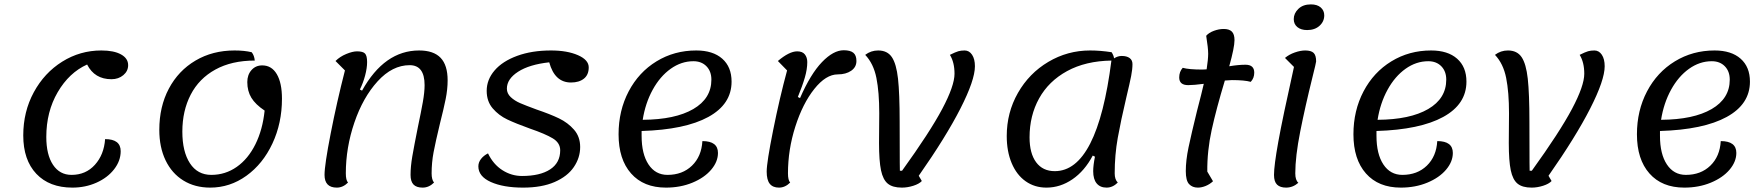

<svg xmlns="http://www.w3.org/2000/svg" viewBox="-20 -830 8040 875"><path d="M86 -213Q86 -321 134 -409.5Q182 -498 263.5 -549Q345 -600 442 -600Q499 -600 531.5 -582Q564 -564 564 -533Q564 -506 542 -487.5Q520 -469 488 -469Q411 -469 377 -536Q295 -499 243 -410Q191 -321 191 -206Q191 -125 221.5 -79Q252 -33 306 -33Q371 -33 412.5 -79Q454 -125 459 -196Q530 -196 530 -141Q530 -97 500 -58.5Q470 -20 419.5 2.5Q369 25 310 25Q205 25 145.5 -38Q86 -101 86 -213Z M706 -238Q706 -344 749.5 -426Q793 -508 871 -554Q949 -600 1049 -600Q1094 -600 1127 -592Q1139 -577 1141 -554Q1036 -554 961.5 -513Q887 -472 849 -398.5Q811 -325 811 -230Q811 -139 845.5 -86Q880 -33 943 -33Q1007 -33 1059 -69.5Q1111 -106 1144 -172.5Q1177 -239 1186 -326Q1144 -354 1125.5 -384.5Q1107 -415 1107 -456Q1107 -489 1126 -510.5Q1145 -532 1175 -532Q1218 -532 1241.5 -492Q1265 -452 1265 -380Q1265 -269 1221.5 -176Q1178 -83 1103 -29Q1028 25 938 25Q868 25 815.5 -7.5Q763 -40 734.5 -99.5Q706 -159 706 -238Z M1459 -33Q1459 -78 1487 -221.5Q1515 -365 1552 -509L1509 -552Q1529 -572 1558 -584Q1587 -596 1607 -596Q1634 -596 1643.5 -586Q1653 -576 1653 -547Q1653 -520 1644 -486Q1635 -452 1620 -422L1630 -417Q1732 -600 1890 -600Q1956 -600 1988 -566.5Q2020 -533 2020 -464Q2020 -423 2011 -378.5Q2002 -334 1985 -267Q1965 -184 1956 -136.5Q1947 -89 1947 -40Q1947 -11 1958 2Q1935 25 1906 25Q1878 25 1864.5 11Q1851 -3 1851 -33Q1851 -71 1859 -117.5Q1867 -164 1884 -249Q1899 -320 1907 -365Q1915 -410 1915 -442Q1915 -533 1847 -533Q1768 -533 1701 -459.5Q1634 -386 1595 -271.5Q1556 -157 1556 -40Q1556 -9 1566 2Q1543 25 1515 25Q1459 25 1459 -33Z M2160 -72Q2160 -90 2172 -105.5Q2184 -121 2204 -131Q2228 -81 2269.5 -54.5Q2311 -28 2359 -28Q2441 -28 2487 -58Q2533 -88 2533 -145Q2533 -179 2499 -199.5Q2465 -220 2395 -244Q2331 -267 2292 -285.5Q2253 -304 2225.5 -336Q2198 -368 2198 -416Q2198 -467 2234 -509Q2270 -551 2337 -575.5Q2404 -600 2491 -600Q2565 -600 2614 -578.5Q2663 -557 2663 -523Q2663 -489 2641 -471.5Q2619 -454 2582 -454Q2508 -454 2483 -546Q2392 -536 2341 -503Q2290 -470 2290 -426Q2290 -404 2307.5 -387.5Q2325 -371 2350.5 -360Q2376 -349 2425 -331Q2487 -310 2527.5 -290.5Q2568 -271 2596 -239Q2624 -207 2624 -160Q2624 -111 2595 -68.5Q2566 -26 2507.5 -0.5Q2449 25 2364 25Q2274 25 2217 -0.5Q2160 -26 2160 -72Z M2904 -233V-211Q2904 -128 2935.5 -80.5Q2967 -33 3022 -33Q3090 -33 3133.5 -75Q3177 -117 3181 -187Q3252 -187 3252 -133Q3252 -93 3221 -56.5Q3190 -20 3135.5 2.5Q3081 25 3015 25Q2913 25 2856 -39.5Q2799 -104 2799 -218Q2799 -326 2845 -413.5Q2891 -501 2972 -550.5Q3053 -600 3153 -600Q3229 -600 3271.5 -562.5Q3314 -525 3314 -458Q3314 -355 3208 -297Q3102 -239 2904 -233ZM2909 -284Q3057 -285 3139.5 -333Q3222 -381 3222 -467Q3222 -505 3199.5 -528Q3177 -551 3140 -551Q3085 -551 3036.5 -516.5Q2988 -482 2954.5 -421Q2921 -360 2909 -284Z M3474 -48Q3474 -90 3503.5 -237Q3533 -384 3567 -509L3525 -552Q3577 -596 3613 -596Q3637 -596 3648 -582Q3659 -568 3659 -547Q3659 -515 3648 -477Q3637 -439 3616 -388L3626 -383Q3674 -493 3726 -547Q3778 -601 3825 -601Q3855 -601 3869 -589.5Q3883 -578 3883 -552Q3883 -524 3859 -507.5Q3835 -491 3798 -491Q3744 -491 3691 -424.5Q3638 -358 3604.5 -253Q3571 -148 3571 -40Q3571 -9 3581 2Q3558 25 3530 25Q3502 25 3488 7.5Q3474 -10 3474 -48Z M3987 -314Q3987 -410 3974 -475Q3961 -540 3923 -580Q3949 -600 3982 -600Q4024 -600 4044.5 -569.5Q4065 -539 4072.5 -471.5Q4080 -404 4080 -275Q4080 -119 4080.5 -88Q4081 -57 4081 -52H4091Q4218 -228 4274 -333.5Q4330 -439 4330 -494Q4330 -546 4309 -580Q4335 -593 4347.5 -596.5Q4360 -600 4376 -600Q4397 -600 4410 -580.5Q4423 -561 4423 -528Q4423 -465 4357 -335.5Q4291 -206 4167 -29L4181 -5Q4169 8 4142.5 16.5Q4116 25 4090 25Q4048 25 4026 7Q4004 -11 3995 -54Q3986 -97 3986 -178Z M5113 -386Q5088 -280 5074 -202Q5060 -124 5060 -40Q5060 -12 5074 2Q5051 25 5023 25Q4994 25 4978 6Q4962 -13 4962 -50Q4962 -76 4970 -116L4960 -121Q4923 -51 4867.5 -13Q4812 25 4749 25Q4695 25 4654 -4Q4613 -33 4590.5 -86.5Q4568 -140 4568 -210Q4568 -317 4619 -406.5Q4670 -496 4757.5 -548Q4845 -600 4948 -600Q4995 -600 5046 -592Q5056 -576 5057 -564Q5074 -575 5092 -575Q5115 -575 5128 -565.5Q5141 -556 5141 -538Q5141 -514 5135 -483.5Q5129 -453 5113 -386ZM5045 -554Q4927 -552 4843 -506Q4759 -460 4715.5 -381.5Q4672 -303 4672 -204Q4672 -131 4702 -90.5Q4732 -50 4787 -50Q4981 -50 5045 -554Z M5696 -499Q5696 -474 5680 -457Q5652 -465 5594 -465Q5584 -465 5562 -463Q5523 -334 5502 -238Q5481 -142 5482 -48L5508 -4Q5493 10 5474.5 17.5Q5456 25 5439 25Q5414 25 5399 9Q5384 -7 5384 -50Q5384 -99 5396.5 -158.5Q5409 -218 5435 -324Q5457 -408 5466 -448Q5420 -442 5395 -442Q5354 -442 5354 -477Q5354 -503 5370 -521Q5398 -513 5460 -513Q5473 -513 5479 -514Q5486 -560 5486 -585Q5486 -611 5477 -667Q5489 -681 5512 -689.5Q5535 -698 5557 -698Q5582 -698 5594 -686Q5606 -674 5606 -647Q5606 -614 5582 -528Q5624 -535 5656 -535Q5696 -535 5696 -499Z M5876 -743Q5876 -769 5897 -789.5Q5918 -810 5954 -810Q5983 -810 5999 -796Q6015 -782 6015 -760Q6015 -732 5993.5 -712.5Q5972 -693 5937 -693Q5909 -693 5892.5 -706.5Q5876 -720 5876 -743ZM5786 -33Q5786 -75 5805.5 -183.5Q5825 -292 5877 -525L5836 -566Q5855 -582 5881 -591Q5907 -600 5928 -600Q5955 -600 5966.5 -589Q5978 -578 5978 -550Q5978 -545 5961 -477Q5928 -344 5905.5 -230.5Q5883 -117 5883 -40Q5883 -9 5897 3Q5872 25 5841 25Q5814 25 5800 11.5Q5786 -2 5786 -33Z M6253 -233V-211Q6253 -128 6284.5 -80.5Q6316 -33 6371 -33Q6439 -33 6482.5 -75Q6526 -117 6530 -187Q6601 -187 6601 -133Q6601 -93 6570 -56.5Q6539 -20 6484.5 2.5Q6430 25 6364 25Q6262 25 6205 -39.5Q6148 -104 6148 -218Q6148 -326 6194 -413.5Q6240 -501 6321 -550.5Q6402 -600 6502 -600Q6578 -600 6620.5 -562.5Q6663 -525 6663 -458Q6663 -355 6557 -297Q6451 -239 6253 -233ZM6258 -284Q6406 -285 6488.5 -333Q6571 -381 6571 -467Q6571 -505 6548.5 -528Q6526 -551 6489 -551Q6434 -551 6385.5 -516.5Q6337 -482 6303.5 -421Q6270 -360 6258 -284Z M6857 -314Q6857 -410 6844 -475Q6831 -540 6793 -580Q6819 -600 6852 -600Q6894 -600 6914.5 -569.5Q6935 -539 6942.5 -471.5Q6950 -404 6950 -275Q6950 -119 6950.5 -88Q6951 -57 6951 -52H6961Q7088 -228 7144 -333.5Q7200 -439 7200 -494Q7200 -546 7179 -580Q7205 -593 7217.5 -596.5Q7230 -600 7246 -600Q7267 -600 7280 -580.5Q7293 -561 7293 -528Q7293 -465 7227 -335.5Q7161 -206 7037 -29L7051 -5Q7039 8 7012.5 16.5Q6986 25 6960 25Q6918 25 6896 7Q6874 -11 6865 -54Q6856 -97 6856 -178Z M7545 -233V-211Q7545 -128 7576.5 -80.5Q7608 -33 7663 -33Q7731 -33 7774.5 -75Q7818 -117 7822 -187Q7893 -187 7893 -133Q7893 -93 7862 -56.5Q7831 -20 7776.5 2.5Q7722 25 7656 25Q7554 25 7497 -39.5Q7440 -104 7440 -218Q7440 -326 7486 -413.5Q7532 -501 7613 -550.5Q7694 -600 7794 -600Q7870 -600 7912.5 -562.5Q7955 -525 7955 -458Q7955 -355 7849 -297Q7743 -239 7545 -233ZM7550 -284Q7698 -285 7780.5 -333Q7863 -381 7863 -467Q7863 -505 7840.5 -528Q7818 -551 7781 -551Q7726 -551 7677.5 -516.5Q7629 -482 7595.5 -421Q7562 -360 7550 -284Z"/></svg>

Font: Lemonada Light
Style: Regular
Weight: 300
Designer: Mohamed Gaber (Arabic) Eduardo Tunni (Latin)
Foundry: Kief Type Foundry
Version: Version 3.006